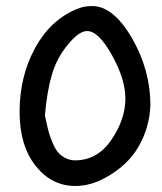

<svg xmlns="http://www.w3.org/2000/svg" viewBox="-20 -657 539 637"><path d="M285 -637Q356 -637 417.5 -531Q479 -425 479 -307Q476 -233 439 -169.5Q402 -106 327 -66Q279 -40 230 -40Q151 -40 98 -107Q45 -174 45 -286Q45 -403 96 -497Q147 -591 235 -627Q258 -637 285 -637ZM206 -510Q169 -466 152.5 -410.5Q136 -355 129 -274Q130 -270 134.5 -249Q139 -228 142.5 -216Q146 -204 154 -184.5Q162 -165 171 -153.5Q180 -142 195.5 -133.5Q211 -125 229 -125Q303 -125 349.5 -193Q396 -261 396 -330Q396 -394 351.5 -474Q307 -554 269 -554Q242 -554 206 -510Z"/></svg>

Font: Because We Organize
Style: Regular
Weight: 400
Designer: Liz Wetzel, Aaron Williamson, Russ McMullin
Foundry: Red Hat
Version: Version 1.000